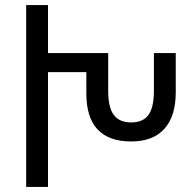

<svg xmlns="http://www.w3.org/2000/svg" viewBox="-20 -735 757 756"><path d="M672 -526V-372Q672 -277 627 -227.5Q582 -178 497 -178Q320 -178 320 -367V-451H169V1H83V-715H169V-526H378H406V-378Q406 -312 428 -282.5Q450 -253 497 -253Q543 -253 564.5 -282.5Q586 -312 586 -378V-526Z"/></svg>

Font: Noto Sans Armenian Narrow
Style: Regular
Weight: 400
Width: 4
Designer: Monotype Design team
Foundry: Monotype Imaging Inc.
Version: Version 1.000